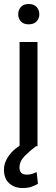

<svg xmlns="http://www.w3.org/2000/svg" viewBox="-23 -741 286 973"><path d="M69.3 -668.5Q69.3 -690.4 82.8 -705.6Q96.2 -720.7 122.6 -720.7Q148.4 -720.7 162.4 -705.6Q176.3 -690.4 176.3 -668.5Q176.3 -647.5 162.4 -632.6Q148.4 -617.7 122.6 -617.7Q96.2 -617.7 82.8 -632.6Q69.3 -647.5 69.3 -668.5ZM167 -528.3V0H76.2V-528.3ZM123 -27.8 159.2 0Q127.9 23.4 101.8 50Q75.7 76.7 75.7 108.4Q75.7 124.5 84.2 134.3Q92.8 144 113.8 144Q129.9 144 142.6 139.4Q155.3 134.8 162.6 130.9L169.4 190.4Q157.2 197.8 138.4 204.8Q119.6 211.9 90.8 211.9Q51.3 211.9 24.2 188.2Q-2.9 164.6 -2.9 118.7Q-2.9 79.6 26.9 41.3Q56.6 2.9 123 -27.8Z"/></svg>

Font: Vazirmatn FD
Style: Regular
Weight: 400
Designer: Saber Rastikerdar
Foundry: Saber Rastikerdar
Version: Version 33.001